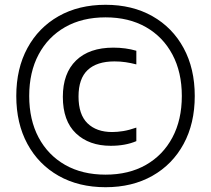

<svg xmlns="http://www.w3.org/2000/svg" viewBox="-20 -771 882 802"><path d="M421 11Q309 11 225 -36.5Q141 -84 94.5 -169.8Q48 -255.5 48 -370Q48 -484.5 94.5 -570.2Q141 -656 225 -703.5Q309 -751 421 -751Q532.5 -751 616.5 -703.5Q700.5 -656 747 -570.2Q793.5 -484.5 793.5 -370Q793.5 -255.5 747 -169.8Q700.5 -84 616.5 -36.5Q532.5 11 421 11ZM421 -41.5Q518 -41.5 589.5 -82.2Q661 -123 700.2 -196.8Q739.5 -270.5 739.5 -370Q739.5 -469.5 700.2 -543.2Q661 -617 589.5 -657.8Q518 -698.5 421 -698.5Q323.5 -698.5 252 -657.8Q180.5 -617 141.2 -543.2Q102 -469.5 102 -370Q102 -270.5 141.2 -196.8Q180.5 -123 252 -82.2Q323.5 -41.5 421 -41.5ZM442.5 -162Q352 -162 297.2 -214Q242.5 -266 242.5 -366.5Q242.5 -465 297.8 -518.5Q353 -572 453.5 -572Q505 -572 549.5 -559V-502Q526.5 -508 504.8 -511.2Q483 -514.5 458 -514.5Q384.5 -514.5 346.2 -478.5Q308 -442.5 308 -368Q308 -292.5 345.5 -256Q383 -219.5 448.5 -219.5Q470 -219.5 494.8 -223.5Q519.5 -227.5 549.5 -238V-181.5Q504 -162 442.5 -162Z"/></svg>

Font: Encode Sans SmCnd
Style: Regular
Weight: 400
Width: 4
Designer: Multiple Designers
Foundry: Impallari Type
Version: Version 3.002; ttfautohint (v1.8.3) -l 8 -r 50 -G 200 -x 14 